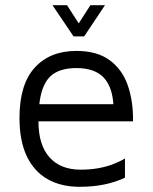

<svg xmlns="http://www.w3.org/2000/svg" viewBox="-20 -704 587 739"><path d="M286 15Q215 15 163 -14.5Q111 -44 83 -103Q55 -162 55 -250Q55 -379 113.5 -443.5Q172 -508 274 -508Q354 -508 402.5 -472Q451 -436 472 -375Q493 -314 492 -237H91L96 -303H445L417 -293Q414 -368 379.5 -405Q345 -442 274 -442Q225 -442 192.5 -424Q160 -406 144 -361.5Q128 -317 128 -237Q128 -146 170.5 -98.5Q213 -51 290 -51Q327 -51 358 -56.5Q389 -62 415 -72Q441 -82 461 -94V-20Q425 -3 381.5 6Q338 15 286 15ZM263 -564 182 -684H238L283 -614L328 -684H384L304 -564Z"/></svg>

Font: Maven Pro
Style: Regular
Weight: 400
Designer: Joe Prince
Foundry: Joe Prince
Version: Version 2.103